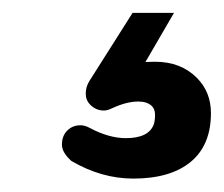

<svg xmlns="http://www.w3.org/2000/svg" viewBox="-20 -46 341 292"><path d="M74.2 173.8Q74.2 160.6 82.3 152.6Q90.3 144.5 102.5 144.5Q108.9 144.5 116.2 148.4Q145.5 164.1 171.4 164.1Q206.1 164.1 213.9 143.1Q215.8 137.2 215.8 128.7Q215.8 120.1 210.9 115.2Q203.6 108.4 190.4 108.4Q172.9 108.4 151.4 118.2Q143.6 122.1 138.2 122.1Q126 122.1 117.2 113.3Q110.4 106.4 110.4 96.4Q110.4 86.4 115.7 77.6L181.6 -26.4H244.6L201.2 48.3Q208.5 47.9 215.8 47.9Q254.9 47.9 279.3 72.3Q300.8 93.8 300.8 126Q300.8 174.8 270 200.2Q239.3 225.6 182.6 225.6Q134.3 225.6 88.4 198.7Q80.6 191.4 77.4 185.5Q74.2 179.7 74.2 173.8Z"/></svg>

Font: YuPearl-SemiBold
Style: SemiBold
Weight: 600
Designer: Max Yao
Foundry: Max-Everyday
Version: Version 1.011; ttfautohint (v1.8.3)